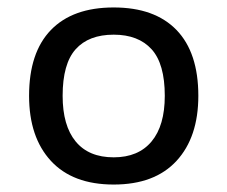

<svg xmlns="http://www.w3.org/2000/svg" viewBox="-20 -485 610 515"><path d="M285 10Q175 10 116.5 -53.5Q58 -117 58 -228Q58 -344 116.5 -404.5Q175 -465 285 -465Q395 -465 453.5 -404.5Q512 -344 512 -228Q512 -117 453.5 -53.5Q395 10 285 10ZM285 -63Q351 -63 386.5 -105.5Q422 -148 422 -228Q422 -314 386.5 -353Q351 -392 285 -392Q218 -392 183 -353Q148 -314 148 -228Q148 -148 183 -105.5Q218 -63 285 -63Z"/></svg>

Font: Noto Sans Thai UI
Style: Regular
Weight: 400
Designer: Monotype Design Team
Foundry: Monotype Imaging Inc.
Version: Version 2.000